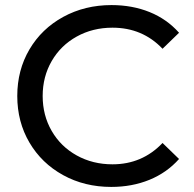

<svg xmlns="http://www.w3.org/2000/svg" viewBox="-20 -728 763 756"><path d="M48 -350Q48 -452 96 -533.5Q144 -615 229 -661.5Q314 -708 419 -708Q501 -708 569 -680.5Q637 -653 685 -599L620 -536Q541 -619 423 -619Q345 -619 282 -584Q219 -549 183.5 -487.5Q148 -426 148 -350Q148 -274 183.5 -212.5Q219 -151 282 -116Q345 -81 423 -81Q540 -81 620 -165L685 -102Q637 -48 568.5 -20Q500 8 418 8Q313 8 228.5 -38.5Q144 -85 96 -166.5Q48 -248 48 -350Z"/></svg>

Font: APTA Sans Medium
Style: Bold
Weight: 500
Version: Version 7.200